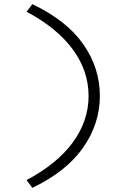

<svg xmlns="http://www.w3.org/2000/svg" viewBox="-20 -717 566 919"><path d="M135 182 107 145Q254 67 329 -36Q404 -139 404 -258Q404 -378 328 -481Q252 -584 107 -661L135 -697Q299 -619 378.5 -505.5Q458 -392 458 -258Q458 -125 378 -10.5Q298 104 135 182Z"/></svg>

Font: Lexend Giga ExtraLight
Style: Regular
Weight: 250
Version: Version 1.007